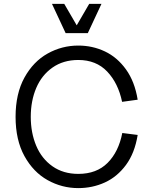

<svg xmlns="http://www.w3.org/2000/svg" viewBox="-20 -950 797 986"><path d="M60 -350Q60 -469 105.5 -551.5Q151 -634 224.5 -675Q298 -716 382 -716Q455 -716 518.5 -686Q582 -656 627 -593.5Q672 -531 687 -438L607 -427Q587 -523 530.5 -582.5Q474 -642 382 -642Q305 -642 249.5 -603Q194 -564 166 -498Q138 -432 138 -350Q138 -268 166 -201.5Q194 -135 249.5 -96Q305 -57 382 -57Q476 -57 532.5 -113.5Q589 -170 608 -267L687 -257Q672 -164 627 -103Q582 -42 518.5 -13Q455 16 382 16Q298 16 224.5 -25Q151 -66 105.5 -148.5Q60 -231 60 -350ZM247 -930H310L374 -820L438 -930H501L431 -780H317Z"/></svg>

Font: Uncut Sans VF
Style: Regular
Weight: 400
Designer: Kasper Nordkvist
Foundry: Uncut Type
Version: Version 1.100;FEAKit 1.0